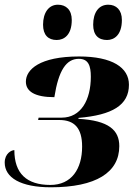

<svg xmlns="http://www.w3.org/2000/svg" viewBox="-20 -786 578 816"><path d="M435 -616C465 -616 498 -637 498 -701C498 -744 474 -766 440 -766C399 -766 376 -732 376 -681C376 -637 398 -616 435 -616ZM221 -616C252 -616 285 -637 285 -701C285 -744 261 -766 226 -766C187 -766 163 -732 163 -681C163 -637 185 -616 221 -616ZM196 10C388 10 487 -53 487 -165C487 -233 442 -274 313 -281L314 -285C457 -297 528 -339 528 -426C528 -499 457 -546 316 -546C148 -546 90 -490 90 -439C90 -398 127 -373 211 -373C229 -488 262 -536 315 -536C356 -536 366 -506 366 -460C366 -361 324 -286 242 -286H144L142 -276H232C296 -276 329 -242 329 -163C329 -68 284 0 194 0C93 0 41 -49 41 -148C29 -148 0 -134 0 -95C0 -31 68 10 196 10Z"/></svg>

Font: Noto Serif Display ExtraBold
Style: Italic
Weight: 800
Italic angle: -12°
Designer: Monotype Design Team
Foundry: Monotype Imaging Inc.
Version: Version 2.009